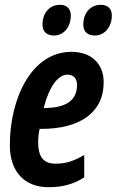

<svg xmlns="http://www.w3.org/2000/svg" viewBox="-20 -770 486 800"><path d="M376 -622C414 -622 446 -656 446 -705C446 -734 429 -750 400 -750C353 -750 327 -711 327 -669C327 -638 344 -622 376 -622ZM206 -622C244 -622 275 -656 275 -705C275 -734 258 -750 230 -750C183 -750 157 -711 157 -669C157 -638 174 -622 206 -622ZM182 10C235 10 283 0 331 -31V-124C283 -97 253 -88 211 -88C163 -88 139 -114 139 -178C139 -196 141 -215 145 -233H153C311 -233 412 -300 412 -427C412 -507 358 -554 278 -554C110 -554 21 -358 21 -165C21 -55 82 10 182 10ZM165 -320H162C184 -407 221 -459 261 -459C287 -459 301 -442 301 -416C301 -361 267 -320 165 -320Z"/></svg>

Font: Noto Sans ExtraCondensed
Style: Bold Italic
Weight: 700
Width: 2
Italic angle: -12°
Designer: Monotype Design Team
Foundry: Monotype Imaging Inc.
Version: Version 2.013